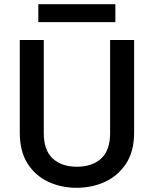

<svg xmlns="http://www.w3.org/2000/svg" viewBox="-20 -885 730 912"><path d="M74 -695H188V-252Q188 -171 230.5 -132Q273 -93 345 -93Q418 -93 460.5 -132Q503 -171 503 -252V-695H617V-254Q617 -166 579 -108Q541 -50 479 -21.5Q417 7 344 7Q271 7 209.5 -21.5Q148 -50 111 -108Q74 -166 74 -254ZM162 -865H528V-780H162Z"/></svg>

Font: Poppins Medium
Style: Regular
Weight: 500
Designer: Ninad Kale (Devanagari), Jonny Pinhorn (Latin)
Version: Version 5.002